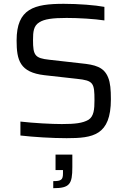

<svg xmlns="http://www.w3.org/2000/svg" viewBox="-20 -716 669 1006"><path d="M329 8C467 8 561 -6 561 -196C561 -246 558 -282 547 -309C525 -366 476 -377 406 -384L238 -403C163 -411 153 -426 153 -506C153 -550 156 -581 186 -599C212 -616 255 -622 329 -622C392 -622 475 -617 527 -609V-680C480 -689 391 -696 314 -696C159 -696 67 -671 67 -504C67 -400 84 -337 213 -322L383 -303C470 -294 475 -281 475 -190C475 -144 472 -106 443 -88C413 -71 374 -66 304 -66C250 -66 157 -71 87 -79V-6C155 2 254 8 329 8ZM259 233V270C345 270 359 249 359 160V94H271V175H310V192C310 226 301 233 259 233Z"/></svg>

Font: Saira UNSAM
Style: Regular
Weight: 400
Designer: Hector Gatti with collaboration of the Omnibus-Type team
Foundry: Omnibus-Type
Version: Version 0.072;PS 000.072;hotconv 1.0.88;makeotf.lib2.5.64775